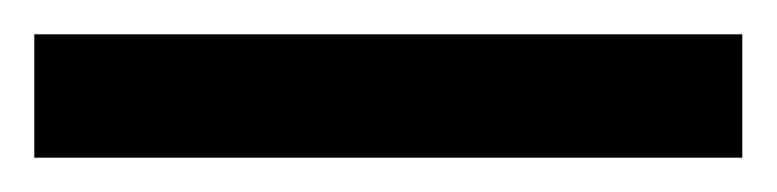

<svg xmlns="http://www.w3.org/2000/svg" viewBox="-22 70 453 112"><path d="M411 162V90H-2V162Z"/></svg>

Font: Noto Sans Sinhala Condensed Black
Style: Regular
Weight: 900
Width: 3
Designer: Jelle Bosma - Monotype Design Team
Foundry: Monotype Imaging Inc.
Version: Version 2.006